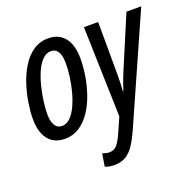

<svg xmlns="http://www.w3.org/2000/svg" viewBox="-136 -687 1077 1067"><g transform="rotate(-20 402.5 -153.0)"><path d="M156.2 9.8Q114.3 9.8 85 -9Q55.7 -27.8 40 -64.7Q24.4 -101.6 24.4 -154.8Q24.4 -195.3 32.2 -247.1Q40 -298.8 56.9 -351.3Q73.7 -403.8 101.1 -448.5Q128.4 -493.2 167.2 -520.3Q206.1 -547.4 257.8 -547.4Q298.8 -547.4 328.1 -528.1Q357.4 -508.8 372.8 -471.7Q388.2 -434.6 388.2 -380.9Q388.2 -332.5 379.4 -278.6Q370.6 -224.6 352.8 -173.3Q335 -122.1 307.1 -80.8Q279.3 -39.6 241.7 -14.9Q204.1 9.8 156.2 9.8ZM165 -63Q191.4 -63 213.1 -84.2Q234.9 -105.5 251.7 -140.9Q268.6 -176.3 279.8 -218.8Q291 -261.2 296.9 -304.2Q302.7 -347.2 302.7 -382.8Q302.7 -412.1 296.6 -432.9Q290.5 -453.6 278.3 -464.4Q266.1 -475.1 247.1 -475.1Q218.8 -475.1 196.3 -452.1Q173.8 -429.2 157.5 -391.8Q141.1 -354.5 130.4 -311Q119.6 -267.6 114.3 -226.1Q108.9 -184.6 108.9 -153.8Q108.9 -109.9 123 -86.4Q137.2 -63 165 -63ZM364.3 240.7Q346.7 240.7 333.3 238Q319.8 235.4 309.1 231L321.3 155.8Q331.5 159.7 341.6 162.1Q351.6 164.6 362.3 164.6Q390.6 164.6 408 143.3Q425.3 122.1 442.4 83L481 -4.4L465.8 -537.6H549.8L550.8 -243.2Q550.8 -225.1 550.5 -205.8Q550.3 -186.5 549.6 -167Q548.8 -147.5 547.4 -128.4H550.3Q556.2 -147.9 563 -167.2Q569.8 -186.5 576.7 -203.9Q583.5 -221.2 588.9 -233.9L717.3 -537.6H804.7L522 99.6Q502.4 142.6 481.4 174.3Q460.4 206.1 432.4 223.4Q404.3 240.7 364.3 240.7Z"/></g></svg>

Font: Open Sans Condensed Medium
Style: Italic
Weight: 500
Width: 3
Italic angle: -12°
Designer: Monotype Design Team
Foundry: Monotype Imaging Inc.
Version: Version 3.000